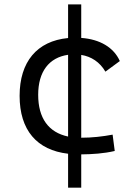

<svg xmlns="http://www.w3.org/2000/svg" viewBox="-20 -701 626 884"><path d="M293.5 163.1H354V9.8C404.8 9.3 458.5 5.9 508.3 -5.9L498.5 -81.1C452.1 -72.3 403.3 -66.9 354 -66.9V-448.2C399.9 -440.9 439.5 -415.5 465.3 -371.1L531.7 -419.9C503.9 -482.4 439.9 -520.5 354 -526.4V-680.7H293.5V-525.9C149.9 -512.2 70.3 -416 70.3 -259.8C70.3 -102.1 149.4 -9.8 293.5 6.8ZM293.5 -72.3C203.6 -91.3 155.8 -156.7 155.8 -264.6C155.8 -371.1 205.6 -436 293.5 -448.7Z"/></svg>

Font: Cascadia Mono PL SemiLight
Style: Regular
Weight: 350
Monospace: yes
Designer: Aaron Bell
Foundry: Saja Typeworks
Version: Version 2404.023